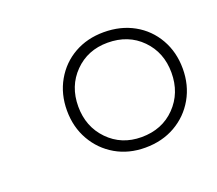

<svg xmlns="http://www.w3.org/2000/svg" viewBox="-66 -700 542 480"><g transform="rotate(-20 205.0 -460.5)"><path d="M248 -307Q204 -307 169.5 -327Q135 -347 115 -382Q95 -417 95 -461Q95 -505 115 -540Q135 -575 169.5 -594.5Q204 -614 248 -614Q293 -614 328 -594.5Q363 -575 383 -540Q403 -505 403 -461Q403 -417 383 -382Q363 -347 328 -327Q293 -307 248 -307ZM248 -335Q303 -335 338 -371Q373 -407 373 -461Q373 -515 338 -550.5Q303 -586 248 -586Q195 -586 160 -550.5Q125 -515 125 -461Q125 -407 160 -371Q195 -335 248 -335Z"/></g></svg>

Font: Piazzolla SC ExtraLight
Style: Italic
Weight: 200
Italic angle: -11.3°
Designer: Juan Pablo del Peral
Foundry: Huerta Tipografica
Version: Version 1.330